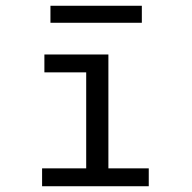

<svg xmlns="http://www.w3.org/2000/svg" viewBox="-20 -646 665 666"><path d="M126 0V-62H279V-395H134V-457H356V-62H496V0ZM155 -567V-626H472V-567Z"/></svg>

Font: Inconsolata Expanded
Style: Regular
Weight: 400
Width: 7
Monospace: yes
Designer: Raph Levien, Cyreal, Brenton Simpson
Foundry: Raph Levien, Cyreal, Google
Version: Version 3.100; ttfautohint (v1.8.4.7-5d5b)